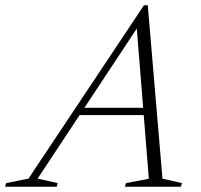

<svg xmlns="http://www.w3.org/2000/svg" viewBox="-84 -705 758 725"><path d="M197 -270.5 206.5 -298H495.5L486.5 -270.5ZM529.5 -30.5 603 -13.5 599 0H387.5L391.5 -13.5L478 -30L430.5 -623H449.5L58 -30.5L134 -13.5L130 0H-64.5L-61 -13.5L23.5 -30.5L459.5 -685H474Z"/></svg>

Font: Newsreader 24pt Light
Style: Italic
Weight: 300
Italic angle: -17°
Designer: Hugues Gentile
Foundry: Production Type
Version: Version 1.003